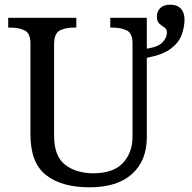

<svg xmlns="http://www.w3.org/2000/svg" viewBox="-20 -790 818 820"><path d="M362 10Q244 10 177 -42Q110 -94 110 -216V-604Q110 -648 85.5 -660Q61 -672 28 -672H15V-714H306V-672H293Q259 -672 235 -659.5Q211 -647 211 -600V-210Q211 -123 258 -86.5Q305 -50 378 -50Q464 -50 505 -94Q546 -138 546 -206V-604Q546 -648 521.5 -660Q497 -672 464 -672H451V-714H607V-582Q657 -590 675 -610Q693 -630 693 -651Q693 -666 682.5 -672.5Q672 -679 661 -688.5Q650 -698 650 -720Q650 -741 664.5 -755.5Q679 -770 707 -770Q736 -770 752 -753.5Q768 -737 768 -707Q768 -675 756 -641.5Q744 -608 709.5 -582Q675 -556 607 -543V-204Q607 -104 544 -47Q481 10 362 10Z"/></svg>

Font: NotoSerif-Regular
Style: Regular
Weight: 400
Designer: Monotype Design Team
Foundry: Monotype Imaging Inc.
Version: Version 2.007; ttfautohint (v1.8) -l 8 -r 50 -G 200 -x 14 -D